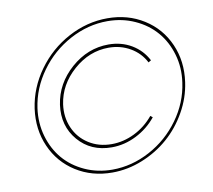

<svg xmlns="http://www.w3.org/2000/svg" viewBox="-76 -757 948 854"><g transform="rotate(-10 398.0 -330.0)"><path d="M187 -327.1Q200.7 -421.4 276.1 -487.8Q351.6 -554.2 445.8 -554.2Q503.4 -554.2 549.6 -526.9Q595.7 -499.5 620.1 -452.1L607.9 -444.8Q585 -489.3 541.3 -514.6Q497.6 -540 443.8 -540Q356.4 -540 285.2 -477.3Q213.9 -414.6 201.2 -327.1Q193.4 -270 214.6 -221.2Q235.8 -172.4 280.8 -143.8Q325.7 -115.2 383.8 -115.2Q437 -115.2 487.3 -139.9Q537.6 -164.6 574.2 -209L584 -201.2Q546.9 -155.3 493.2 -128.2Q439.5 -101.1 381.8 -101.1Q287.6 -101.1 231 -167.2Q174.3 -233.4 187 -327.1ZM73.2 -330.1Q86.4 -422.4 142.8 -500.7Q199.2 -579.1 283.9 -624.5Q368.7 -669.9 460.9 -669.9Q553.2 -669.9 625.2 -624.5Q697.3 -579.1 731.7 -500.7Q766.1 -422.4 752.9 -330.1Q743.2 -260.7 707.5 -197.8Q671.9 -134.8 619.9 -89.4Q567.9 -43.9 501.2 -17.1Q434.6 9.8 365.2 9.8Q272.9 9.8 201.2 -35.6Q129.4 -81.1 95 -159.4Q60.5 -237.8 73.2 -330.1ZM85.9 -330.1Q76.7 -263.7 94.2 -203.1Q111.8 -142.6 149.4 -98.6Q187 -54.7 243.9 -28.8Q300.8 -2.9 367.2 -2.9Q455.6 -2.9 537.4 -46.9Q619.1 -90.8 673.6 -166.3Q728 -241.7 740.2 -330.1Q750 -396.5 732.4 -457Q714.8 -517.6 677 -561.5Q639.2 -605.5 582.3 -631.3Q525.4 -657.2 459 -657.2Q370.6 -657.2 289.1 -613.3Q207.5 -569.3 153.1 -494.1Q98.6 -418.9 85.9 -330.1Z"/></g></svg>

Font: Human Sans Thin
Style: Italic
Weight: 100
Italic angle: -8°
Designer: Tim Radville
Foundry: Continuum
Version: Version 1.000;FEAKit 1.0